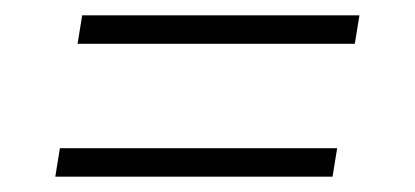

<svg xmlns="http://www.w3.org/2000/svg" viewBox="-20 -465 540 250"><path d="M81 -408 87 -445H448L442 -408ZM52 -235 58 -272H419L413 -235Z"/></svg>

Font: Iosevka SS04 XLt Obl
Style: Regular
Weight: 200
Italic angle: -9°
Monospace: yes
Designer: Belleve Invis
Foundry: Belleve Invis
Version: Version 19.0.0; ttfautohint (v1.8.4)